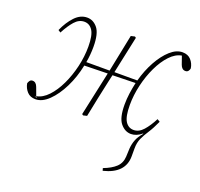

<svg xmlns="http://www.w3.org/2000/svg" viewBox="-128 -635 1066 1024"><g transform="rotate(20 405.0 -123.0)"><path d="M79 0H93L87 -4V-3ZM629 11Q595 11 569.5 -19.5Q544 -50 544 -125Q544 -157 548.5 -189.5Q553 -222 560 -253L430 -250L422 -215Q410 -162 399 -108Q388 -54 377 0L356 5L349 0L403 -250L271 -247Q257 -178 228 -119.5Q199 -61 162 -25Q125 11 87 11Q57 11 39.5 -8Q22 -27 17 -54Q19 -62 24.5 -69.5Q30 -77 40 -77Q60 -77 69 -52L86 -6Q121 -12 152 -45Q183 -78 206.5 -127.5Q230 -177 243.5 -234.5Q257 -292 257 -349Q257 -413 239.5 -440Q222 -467 192 -467Q162 -467 138 -440Q114 -413 91 -369L77 -378Q99 -428 130 -460.5Q161 -493 199 -493Q234 -493 258.5 -462.5Q283 -432 283 -357Q283 -335 281 -312.5Q279 -290 275 -268H407Q418 -321 428.5 -374Q439 -427 450 -480L472 -485L479 -480L434 -269H564Q581 -331 609 -381.5Q637 -432 671 -462.5Q705 -493 740 -493Q771 -493 788.5 -473.5Q806 -454 810 -427Q809 -419 803.5 -411.5Q798 -404 787 -404Q767 -404 758 -429L742 -475Q707 -469 676 -436Q645 -403 621.5 -353.5Q598 -304 584.5 -246.5Q571 -189 571 -133Q571 -68 588 -41Q605 -14 635 -14Q665 -14 689.5 -41.5Q714 -69 736 -112L751 -103Q751 -103 751 -102.5Q751 -102 751 -102Q732 -60 714 -32.5Q696 -5 685 19.5Q674 44 674 77V121Q674 218 555 247L551 233Q596 216 620.5 193Q645 170 647 133L649 86Q651 60 660 36.5Q669 13 691 -12L690 -14Q660 11 629 11Z"/></g></svg>

Font: Source Serif 4 SmText ExtraLight
Style: Italic
Weight: 200
Italic angle: -12°
Designer: Frank Grießhammer
Foundry: Adobe
Version: Version 4.005;hotconv 1.1.0;makeotfexe 2.6.0